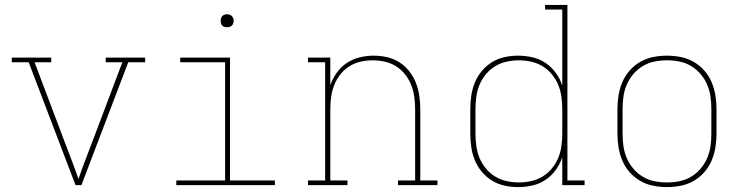

<svg xmlns="http://www.w3.org/2000/svg" viewBox="-20 -755 3040 783"><path d="M288 0 97 -501H28V-520H189V-501H121L245 -173Q259 -136 273 -99.5Q287 -63 300 -25Q313 -63 327 -99.5Q341 -136 355 -173L479 -501H411V-520H572V-501H503L312 0Z M699 0V-19H898V-501H715V-520H918V-19H1101V0ZM906 -644Q901 -644 895.5 -645.5Q890 -647 886.5 -650.5Q883 -654 881.5 -659.5Q880 -665 880 -670Q880 -675 881.5 -680.5Q883 -686 886.5 -689.5Q890 -693 895.5 -695Q901 -697 906 -697Q911 -697 916.5 -695Q922 -693 925.5 -689.5Q929 -686 931 -680.5Q933 -675 933 -670Q933 -665 931 -659.5Q929 -654 925.5 -650.5Q922 -647 916.5 -645.5Q911 -644 906 -644Z M1397 0H1236V-19H1306V-501H1236V-520H1327V-407Q1336 -434 1353 -458Q1370 -482 1394 -498Q1418 -514 1446.5 -521Q1475 -528 1503 -528Q1531 -528 1558 -522Q1585 -516 1608 -501.5Q1631 -487 1648.5 -465Q1666 -443 1676 -417.5Q1686 -392 1690 -364.5Q1694 -337 1694 -310V-19H1764V0H1603V-19H1673V-310Q1673 -335 1669.5 -360Q1666 -385 1657 -408Q1648 -431 1632.5 -451Q1617 -471 1595.5 -484.5Q1574 -498 1549.5 -503.5Q1525 -509 1500 -509Q1475 -509 1450.5 -503.5Q1426 -498 1404.5 -484.5Q1383 -471 1367.5 -451Q1352 -431 1343 -408Q1334 -385 1330.5 -360Q1327 -335 1327 -310V-19H1397Z M2093 8Q2065 8 2037.5 2Q2010 -4 1986.5 -18.5Q1963 -33 1945 -54.5Q1927 -76 1916.5 -101.5Q1906 -127 1902 -154.5Q1898 -182 1898 -210V-310Q1898 -338 1902 -365.5Q1906 -393 1916.5 -418.5Q1927 -444 1945 -465.5Q1963 -487 1986.5 -501.5Q2010 -516 2037.5 -522Q2065 -528 2093 -528Q2122 -528 2151 -521.5Q2180 -515 2204.5 -498.5Q2229 -482 2246.5 -458Q2264 -434 2273 -406V-716H2203V-735H2294V-19H2364V0H2273V-114Q2264 -86 2246.5 -62Q2229 -38 2204.5 -21.5Q2180 -5 2151 1.5Q2122 8 2093 8ZM2096 -11Q2121 -11 2146 -16.5Q2171 -22 2192.5 -35Q2214 -48 2230.5 -68Q2247 -88 2256.5 -111Q2266 -134 2269.5 -159.5Q2273 -185 2273 -210V-310Q2273 -335 2269.5 -360.5Q2266 -386 2256.5 -409Q2247 -432 2230.5 -452Q2214 -472 2192.5 -485Q2171 -498 2146 -503.5Q2121 -509 2096 -509Q2071 -509 2046 -503.5Q2021 -498 1999.5 -485Q1978 -472 1961.5 -452Q1945 -432 1935.5 -409Q1926 -386 1922.5 -360.5Q1919 -335 1919 -310V-210Q1919 -185 1922.5 -159.5Q1926 -134 1935.5 -111Q1945 -88 1961.5 -68Q1978 -48 1999.5 -35Q2021 -22 2046 -16.5Q2071 -11 2096 -11Z M2700 8Q2672 8 2644 2.5Q2616 -3 2591.5 -17Q2567 -31 2548 -52.5Q2529 -74 2518 -100Q2507 -126 2502.5 -154Q2498 -182 2498 -210V-310Q2498 -338 2502.5 -366Q2507 -394 2518 -420Q2529 -446 2548 -467.5Q2567 -489 2591.5 -503Q2616 -517 2644 -522.5Q2672 -528 2700 -528Q2728 -528 2756 -522.5Q2784 -517 2808.5 -503Q2833 -489 2852 -467.5Q2871 -446 2882 -420Q2893 -394 2897.5 -366Q2902 -338 2902 -310V-210Q2902 -182 2897.5 -154Q2893 -126 2882 -100Q2871 -74 2852 -52.5Q2833 -31 2808.5 -17Q2784 -3 2756 2.5Q2728 8 2700 8ZM2700 -11Q2726 -11 2751 -16Q2776 -21 2798 -34Q2820 -47 2837 -67Q2854 -87 2864 -110.5Q2874 -134 2877.5 -159Q2881 -184 2881 -210V-310Q2881 -336 2877.5 -361Q2874 -386 2864 -409.5Q2854 -433 2837 -453Q2820 -473 2798 -486Q2776 -499 2751 -504Q2726 -509 2700 -509Q2674 -509 2649 -504Q2624 -499 2602 -486Q2580 -473 2563 -453Q2546 -433 2536 -409.5Q2526 -386 2522.5 -361Q2519 -336 2519 -310V-210Q2519 -184 2522.5 -159Q2526 -134 2536 -110.5Q2546 -87 2563 -67Q2580 -47 2602 -34Q2624 -21 2649 -16Q2674 -11 2700 -11Z"/></svg>

Font: Iosevka HT Thin Extended
Style: Regular
Weight: 100
Width: 7
Monospace: yes
Designer: Belleve Invis
Foundry: Belleve Invis
Version: Version 32.3.0; ttfautohint (v1.8.4)